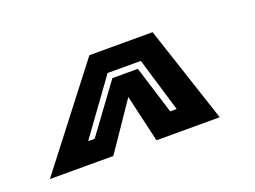

<svg xmlns="http://www.w3.org/2000/svg" viewBox="-50 -811 556 418"><g transform="rotate(-20 228.0 -602.0)"><path d="M7 -490 180 -714H326.5L400.5 -490H254L228.5 -599.5L154 -490ZM113.5 -539H128.5L210 -650H269L303.5 -539H318.5L281 -664H204Z"/></g></svg>

Font: Tourney Thin
Style: Bold Italic
Weight: 700
Italic angle: -12°
Version: Version 1.015